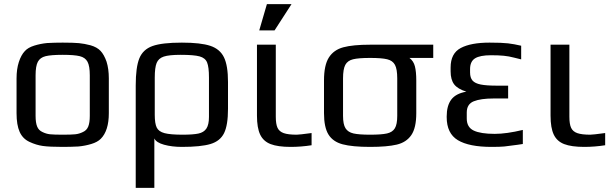

<svg xmlns="http://www.w3.org/2000/svg" viewBox="-20 -700 2965 928"><path d="M123 -14Q90 -29 75 -62.5Q60 -96 60 -153V-321Q60 -366 71 -400Q82 -434 100 -453Q115 -470 145.5 -479.5Q176 -489 208 -492Q244 -494 283 -494Q335 -494 361.5 -491.5Q388 -489 418 -481Q449 -472 466 -454Q483 -436 495 -402Q506 -367 506 -321V-153Q506 -68 467 -29Q451 -13 421 -4Q391 5 359 8Q321 10 283 10Q219 10 187 5.5Q155 1 123 -14ZM381 -62Q399 -70 406.5 -88.5Q414 -107 414 -140V-336Q414 -381 403 -401.5Q392 -422 365.5 -428.5Q339 -435 283 -435Q227 -435 200.5 -428.5Q174 -422 163 -401.5Q152 -381 152 -336V-140Q152 -107 159.5 -88.5Q167 -70 185 -62Q203 -53 222 -51Q241 -49 283 -49Q325 -49 344 -51Q363 -53 381 -62Z M636 -287Q636 -375 653.5 -418Q671 -461 717 -477.5Q763 -494 859 -494Q950 -494 996.5 -478.5Q1043 -463 1062.5 -423Q1082 -383 1082 -304V-174Q1082 -95 1063 -56.5Q1044 -18 997.5 -4Q951 10 859 10Q811 10 773 -0.5Q735 -11 726 -31V208H636ZM990 -135V-325Q990 -376 981 -398Q972 -420 944.5 -427.5Q917 -435 853 -435Q797 -435 771.5 -426.5Q746 -418 737 -395.5Q728 -373 728 -325V-145Q728 -103 737.5 -83.5Q747 -64 775 -56.5Q803 -49 863 -49Q913 -49 939 -54.5Q965 -60 977.5 -78.5Q990 -97 990 -135Z M1222 0ZM1222 -141V-484H1313V-136Q1313 -100 1321.5 -82Q1330 -64 1351.5 -56.5Q1373 -49 1414 -49Q1427 -49 1486 -57V2Q1435 10 1385 10Q1323 10 1288 -3.5Q1253 -17 1237.5 -49.5Q1222 -82 1222 -141ZM1270 -680H1389L1307 -553H1233Z M1546 -153V-311Q1546 -385 1569.5 -422Q1593 -459 1639.5 -471.5Q1686 -484 1769 -484H2074V-420H1959Q1979 -405 1985.5 -379Q1992 -353 1992 -311V-153Q1992 -82 1968 -47Q1944 -12 1897.5 -1Q1851 10 1769 10Q1683 10 1636 -2.5Q1589 -15 1567.5 -50Q1546 -85 1546 -153ZM1900 -140V-321Q1900 -366 1889 -386.5Q1878 -407 1851.5 -413.5Q1825 -420 1769 -420Q1713 -420 1686.5 -413.5Q1660 -407 1649 -386.5Q1638 -366 1638 -321V-140Q1638 -99 1650 -80Q1662 -61 1688.5 -55Q1715 -49 1769 -49Q1824 -49 1850.5 -55Q1877 -61 1888.5 -80Q1900 -99 1900 -140Z M2139 -134V-137Q2139 -189 2161 -218.5Q2183 -248 2234 -257Q2192 -270 2175 -292.5Q2158 -315 2158 -355V-374Q2158 -442 2207 -468Q2256 -494 2346 -494Q2406 -494 2435.5 -490.5Q2465 -487 2499 -479V-413Q2489 -415 2464.5 -421.5Q2440 -428 2415 -430.5Q2390 -433 2353 -433Q2300 -433 2276 -418Q2252 -403 2252 -366V-350Q2252 -324 2264 -310.5Q2276 -297 2303.5 -291.5Q2331 -286 2382 -286H2436V-224H2365Q2304 -224 2270 -210.5Q2236 -197 2236 -156V-127Q2236 -85 2269.5 -69Q2303 -53 2371 -53Q2428 -53 2507 -72V-4L2480 0Q2438 6 2417.5 8Q2397 10 2356 10Q2247 10 2193 -22.5Q2139 -55 2139 -134Z M2641 -141V-484H2732V-136Q2732 -100 2740.5 -82Q2749 -64 2770.5 -56.5Q2792 -49 2833 -49Q2846 -49 2905 -57V2Q2854 10 2804 10Q2742 10 2707 -3.5Q2672 -17 2656.5 -49.5Q2641 -82 2641 -141Z"/></svg>

Font: Play
Style: Regular
Weight: 400
Designer: Jonas Hecksher (Cyrillic expansion: Cyreal)
Foundry: Jonas Hecksher, Playtype, e-types AS
Version: Version 2.101; ttfautohint (v1.5.65-e2d9)